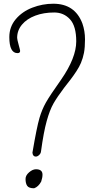

<svg xmlns="http://www.w3.org/2000/svg" viewBox="-20 -992 486 1030"><path d="M154 -173Q177 -309 192 -360Q205 -404 226 -441.5Q247 -479 308 -565Q389 -682 389 -770Q389 -852 355.5 -888.5Q322 -925 271 -925Q214 -925 169 -908Q124 -891 98 -860Q72 -829 72 -789Q72 -781 80 -752Q88 -723 88 -719Q88 -707 74 -707Q30 -707 30 -793Q30 -848 64.5 -889Q99 -930 153.5 -951Q208 -972 266 -972Q382 -972 422 -866Q436 -826 436 -781Q436 -737 430.5 -708.5Q425 -680 414 -654Q405 -633 390 -610Q375 -587 359 -566L324 -521Q287 -472 267 -437Q247 -402 230.5 -342.5Q214 -283 200 -180Q199 -169 190 -160.5Q181 -152 172 -152Q156 -152 154 -173ZM117 -32Q117 -51 136 -67.5Q155 -84 173 -84Q208 -84 208 -55Q208 -39 201 -18Q186 10 163 18Q135 18 126 5Q117 -8 117 -32Z"/></svg>

Font: Bad Script
Style: Regular
Weight: 400
Italic angle: -10°
Designer: Roman Shchyukin (Gaslight Type Foundry), Cyreal (Charset Expansion)
Foundry: Gaslight
Version: Version 2.000